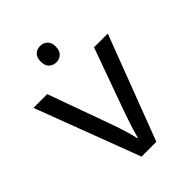

<svg xmlns="http://www.w3.org/2000/svg" viewBox="-210 -827 928 928"><g transform="rotate(-45 254.0 -362.5)"><path d="M235 -725Q255 -725 270.5 -711.5Q286 -698 286 -669Q286 -641 270.5 -627Q255 -613 235 -613Q213 -613 198 -627Q183 -641 183 -669Q183 -698 198 -711.5Q213 -725 235 -725ZM203 0 0 -536H94L208 -220Q216 -198 225 -171Q234 -144 241 -119.5Q248 -95 251 -78H255Q259 -95 266.5 -120Q274 -145 283.5 -172Q293 -199 300 -220L414 -536H508L304 0Z"/></g></svg>

Font: binaryhoriontal115
Style: Book
Weight: 400
Designer: Jelle Bosma - Monotype Design Team
Foundry: Monotype Imaging Inc.
Version: Version 2.003